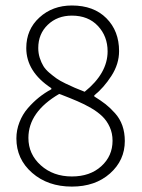

<svg xmlns="http://www.w3.org/2000/svg" viewBox="-20 -671 519 703"><path d="M40 -164.1Q40 -194.8 51.3 -223.6Q62.5 -252.4 81.8 -274.7Q101.1 -296.9 122.3 -314Q143.6 -331.1 168 -344.2V-348.1Q76.2 -408.2 76.2 -495.1Q76.2 -563 124.3 -606.9Q172.4 -650.9 243.2 -650.9Q323.2 -650.9 369.6 -604.2Q416 -557.6 416 -483.9Q416 -436.5 387.9 -393.1Q359.9 -349.6 325.2 -321.8V-317.9Q349.6 -302.7 366.5 -289.6Q383.3 -276.4 401.1 -256.6Q418.9 -236.8 428 -211.2Q437 -185.5 437 -154.8Q437 -84 382.8 -35.9Q328.6 12.2 243.2 12.2Q155.3 12.2 97.7 -38.1Q40 -88.4 40 -164.1ZM84 -166Q84 -106.4 129.4 -65.7Q174.8 -24.9 243.2 -24.9Q309.6 -24.9 350.8 -62.3Q392.1 -99.6 392.1 -155.8Q392.1 -183.1 381.8 -205.8Q371.6 -228.5 354.7 -244.9Q337.9 -261.2 313.5 -275.4Q289.1 -289.6 263.4 -300.5Q237.8 -311.5 207.5 -323.2Q200.2 -325.7 196.8 -327.1Q84 -261.2 84 -166ZM120.1 -495.1Q120.1 -476.1 125.5 -459.2Q130.9 -442.4 138.7 -429.4Q146.5 -416.5 160.9 -404.3Q175.3 -392.1 187.5 -383.5Q199.7 -375 220 -365.2Q240.2 -355.5 253.9 -349.6Q267.6 -343.8 290 -335Q374 -402.8 374 -482.9Q374 -538.1 338.6 -575.9Q303.2 -613.8 243.2 -613.8Q189.9 -613.8 155 -580.3Q120.1 -546.9 120.1 -495.1Z"/></svg>

Font: Source Sans Pro Light
Style: Regular
Weight: 300
Designer: Paul D. Hunt
Foundry: Adobe Systems Incorporated
Version: Version 2.020;PS 2.0;hotconv 1.0.86;makeotf.lib2.5.63406